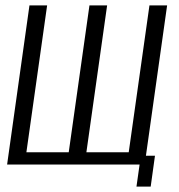

<svg xmlns="http://www.w3.org/2000/svg" viewBox="-20 -611 664 713"><path d="M486.8 81.9 498.4 0H6.4L89.4 -591H155L78 -45.5H235.2L312.2 -591H377.8L300.8 -45.5H458L535 -591H600.6L521.9 -32.7H555.5L539.6 81.9Z"/></svg>

Font: Alumni Sans SC Thin
Style: Italic
Weight: 100
Italic angle: -8°
Designer: Robert E. Leuschke
Foundry: Robert E. Leuschke
Version: Version 1.016